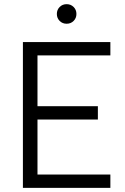

<svg xmlns="http://www.w3.org/2000/svg" viewBox="-20 -902 600 922"><path d="M90 -700H510V-636H160V-392H450V-328H160V-64H510V0H90ZM300 -788Q280 -788 266.5 -801.5Q253 -815 253 -835Q253 -855 266.5 -868.5Q280 -882 300 -882Q320 -882 333.5 -868.5Q347 -855 347 -835Q347 -815 333.5 -801.5Q320 -788 300 -788Z"/></svg>

Font: Retni Sans
Style: Regular
Weight: 400
Designer: Vitaly Kuzmin
Foundry: ParaType Ltd.
Version: Version 1.00;March 2, 2019;FontCreator 11.5.0.2425 64-bit; t